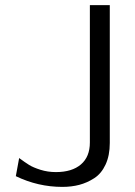

<svg xmlns="http://www.w3.org/2000/svg" viewBox="-20 -715 527 752"><path d="M42 -25 55 -96Q78 -79 94 -69Q110 -59 138.5 -50Q167 -41 199 -41Q262 -41 297 -71Q332 -101 332 -157V-695H410V-155Q410 -106 393.5 -70.5Q377 -35 349 -17Q321 1 290.5 9Q260 17 224 17Q129 17 42 -25Z"/></svg>

Font: Coval
Style: ExtraLight
Weight: 250
Foundry: Context Ltd
Version: Version 001.000